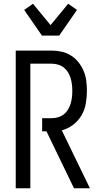

<svg xmlns="http://www.w3.org/2000/svg" viewBox="-20 -1005 540 1025"><path d="M375 0 228 -304H205V-374H256Q273 -374 290 -379Q307 -384 320.5 -394.5Q334 -405 343 -420Q352 -435 357 -451.5Q362 -468 364 -485Q366 -502 366 -520Q366 -537 364 -554Q362 -571 357 -587.5Q352 -604 343 -619Q334 -634 320.5 -644.5Q307 -655 290 -660Q273 -665 256 -665H142V0H64V-735H256Q283 -735 309.5 -729Q336 -723 359 -708.5Q382 -694 399 -672.5Q416 -651 426.5 -626Q437 -601 440.5 -574Q444 -547 444 -520Q444 -486 438 -452Q432 -418 415 -389Q398 -360 370.5 -339Q343 -318 310 -309L460 0ZM204 -815 109 -952 156 -985 250 -871 344 -985 391 -952 296 -815Z"/></svg>

Font: Moesevka
Style: Regular
Weight: 400
Monospace: yes
Designer: Belleve Invis
Foundry: Belleve Invis
Version: Version 32.5.0; ttfautohint (v1.8.4)